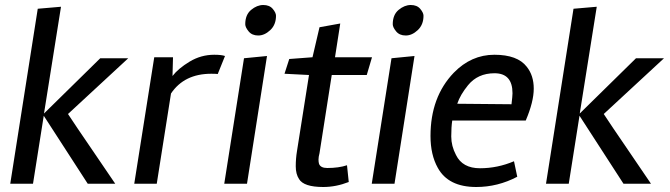

<svg xmlns="http://www.w3.org/2000/svg" viewBox="-20 -735 2679 768"><path d="M224 -708 156 -281 381 -502H493L252 -279Q282 -233 348.5 -136Q415 -39 441 0H331L155 -272L112 0H21L131 -700Z M837 -516Q866 -516 880 -511L851 -439Q842 -440 825 -440Q717 -440 664 -361L607 0H517L597 -506H672L670 -431Q693 -461 738.5 -488.5Q784 -516 837 -516Z M1048 -511 968 0H877L956 -502ZM1084 -672Q1084 -636 1061 -614.5Q1038 -593 1013 -593Q988 -593 974.5 -609.5Q961 -626 961 -638Q961 -676 984.5 -695.5Q1008 -715 1033 -715Q1058 -715 1071 -699.5Q1084 -684 1084 -672Z M1273 13Q1195 13 1176 -19Q1163 -39 1163 -70Q1163 -101 1168 -131L1216 -435L1118 -440L1137 -499L1230 -506L1258 -626L1341 -641L1320 -506H1468L1447 -435H1307L1258 -122Q1254 -107 1254 -97Q1254 -87 1256 -80Q1262 -63 1289 -63Q1335 -63 1368 -74L1375 -7Q1324 13 1273 13Z M1638 -511 1558 0H1467L1546 -502ZM1674 -672Q1674 -636 1651 -614.5Q1628 -593 1603 -593Q1578 -593 1564.5 -609.5Q1551 -626 1551 -638Q1551 -676 1574.5 -695.5Q1598 -715 1623 -715Q1648 -715 1661 -699.5Q1674 -684 1674 -672Z M2087 -468Q2115 -433 2115 -380.5Q2115 -328 2083 -253H1789Q1785 -227 1785 -189Q1785 -151 1804 -115Q1830 -62 1900 -62Q1970 -62 2036 -90L2049 -28Q1971 13 1885 13Q1773 13 1731 -64Q1702 -116 1702 -191Q1702 -347 1795 -444Q1865 -516 1957.5 -516Q2050 -516 2087 -468ZM2026 -318Q2030 -351 2030 -362Q2030 -442 1958 -442Q1891 -442 1852 -394Q1821 -356 1809 -320Z M2367 -708 2299 -281 2524 -502H2636L2395 -279Q2425 -233 2491.5 -136Q2558 -39 2584 0H2474L2298 -272L2255 0H2164L2274 -700Z"/></svg>

Font: Rambla
Style: Italic
Weight: 400
Italic angle: -12°
Designer: Martin Sommaruga
Foundry: Martin Sommaruga
Version: Version 1.001